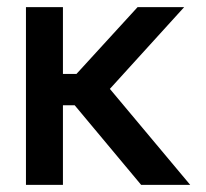

<svg xmlns="http://www.w3.org/2000/svg" viewBox="-20 -520 578 540"><path d="M53 -500V0H157V-224H190L377 0H515L289 -270L498 -500H367L195 -312H157V-500Z"/></svg>

Font: LT Wave Alt Medium
Style: Regular
Weight: 500
Designer: Daniel Lyons
Version: Version 2.5 (Glyphs App)